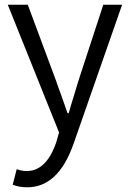

<svg xmlns="http://www.w3.org/2000/svg" viewBox="-20 -560 552 816"><path d="M34 225 51 159Q73 167 93 167Q177 167 219 45L231 3L13 -540H98L213 -231Q219 -216 226 -194L240 -156Q257 -106 267 -79H272L283 -117L295 -156Q309 -204 318 -231L419 -540H499L293 50Q228 236 96 236Q61 236 34 225Z"/></svg>

Font: Noto Sans CJK KR DemiLight
Style: Regular
Weight: 350
Designer: Ryoko NISHIZUKA à€õÀ (kana & ideographs); Paul D. Hunt (Latin, Greek & Cyrillic); Wenlong ZHANG NG  (bopomofo); Sandoll 
Foundry: Adobe Systems Incorporated
Version: Version 1.004 April 21, 2017